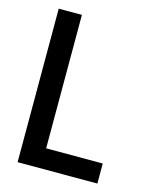

<svg xmlns="http://www.w3.org/2000/svg" viewBox="-111 -812 722 888"><g transform="rotate(15 250.0 -367.5)"><path d="M59 0V-735H170V-96H441V0Z"/></g></svg>

Font: Moesevka
Style: Bold
Weight: 700
Monospace: yes
Designer: Belleve Invis
Foundry: Belleve Invis
Version: Version 32.5.0; ttfautohint (v1.8.4)